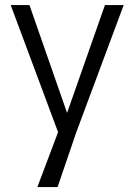

<svg xmlns="http://www.w3.org/2000/svg" viewBox="-20 -550 524 770"><path d="M249 -97.2 400.9 -529.8H476.1L286.1 -20L210.9 200.2H129.9L212.9 -20L22.9 -529.8H98.1Z"/></svg>

Font: Cooper Hewitt
Style: Book
Weight: 705
Designer: Village Type and Design LLC
Foundry: Cooper Hewitt Smithsonian Design Museum
Version: 1.000